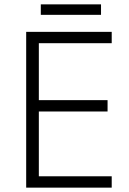

<svg xmlns="http://www.w3.org/2000/svg" viewBox="-20 -860 593 880"><path d="M443 -840H167V-792H443ZM492 0V-52H158V-349H473V-401H158V-662H492V-714H100V0Z"/></svg>

Font: Noto Sans Telugu Light
Style: Regular
Weight: 300
Designer: Jelle Bosma - Monotype Design Team
Foundry: Monotype Imaging Inc.
Version: Version 2.005